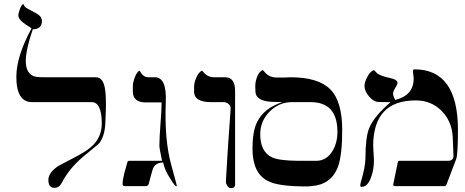

<svg xmlns="http://www.w3.org/2000/svg" viewBox="-20 -951 2378 981"><path d="M518.1 -318.8Q514.2 -250.5 483.9 -215.8Q443.4 -181.6 401.4 -147.5Q333 -88.9 296.9 -19Q282.7 8.8 258.8 8.8Q227.1 8.8 227.1 -31.7Q227.1 -68.4 277.8 -103Q285.6 -107.9 359.4 -146Q425.3 -179.2 455.6 -209.5Q500 -255.4 500 -318.8Q500 -429.2 448.2 -429.2H143.6Q63.5 -429.2 63.5 -558.6Q63.5 -662.6 141.1 -806.2Q133.3 -812.5 114.3 -823.7Q73.7 -850.6 73.7 -872.1Q73.7 -883.3 82 -905.8Q90.3 -928.2 100.1 -930.7V-929.2Q102.5 -921.4 108.4 -915.3Q114.3 -909.2 163.6 -883.8Q193.8 -868.7 194.3 -844.2Q194.3 -802.2 147.5 -801.3Q111.8 -697.3 111.8 -638.7Q111.8 -580.1 149.9 -562.5Q165 -556.2 209.5 -556.2H468.3Q500 -556.2 511.7 -518.1Q526.9 -471.2 518.1 -318.8Z M883.3 0Q875.5 7.8 835 -63.5Q820.8 -88.9 813.5 -120.6Q770.5 -120.6 759.5 -83.3Q748.5 -45.9 739.7 -10.3Q734.9 0 727.1 0H617.7Q606.4 0 606.4 -11.2Q606.4 -30.3 615.2 -65.9Q623 -93.8 630.4 -120.6Q631.8 -129.4 640.6 -129.4H808.1Q793.9 -194.3 794.4 -208Q794.4 -246.1 800 -317.9Q805.7 -389.6 805.7 -427.7H724.6Q658.7 -427.7 658.7 -483.9V-510.3Q658.7 -527.8 667.5 -552.2Q678.7 -584 692.9 -590.3Q696.8 -585.4 703.1 -575.2Q715.8 -556.2 738.3 -556.2H771.5Q832.5 -556.2 827.1 -429.2Q819.3 -236.3 855.5 -106.4Q884.8 -1.5 883.3 0Z M1181.2 -45.9V-4.9Q1178.7 10.3 1159.7 10.3Q1149.4 10.3 1141.1 -2.4Q1132.8 -15.1 1134.3 -27.8Q1140.6 -150.9 1158.2 -392.1Q1160.6 -407.2 1149.4 -418.2Q1138.2 -429.2 1122.6 -429.2H1058.1Q973.1 -429.2 971.7 -481V-507.8Q971.7 -526.9 981.9 -552.2Q994.6 -582.5 1012.2 -590.3Q1018.6 -582.5 1027.3 -573.7Q1047.9 -556.2 1071.8 -556.2H1130.4Q1181.2 -556.2 1181.2 -486.3Z M1728.5 -287.1Q1728.5 -157.7 1706.5 -97.7Q1670.9 -6.3 1569.8 0Q1559.6 1.5 1543 1.5Q1399.4 1.5 1347.7 -26.9Q1270 -66.4 1270 -191.9Q1270 -278.3 1293 -326.2Q1327.1 -397.5 1422.4 -429.2Q1362.8 -429.2 1339.8 -434.1Q1285.2 -445.3 1285.2 -483.9L1284.2 -510.3Q1284.2 -533.2 1293 -557.1Q1304.2 -587.4 1323.2 -592.8Q1329.6 -585 1338.4 -576.2Q1359.9 -554.7 1394.5 -554.7H1430.2Q1453.1 -556.2 1464.4 -556.2Q1606.4 -556.2 1667.5 -494.6Q1728.5 -433.1 1728.5 -287.1ZM1704.1 -276.9Q1704.1 -429.2 1566.9 -429.2H1471.7Q1405.8 -429.2 1357.7 -380.9Q1309.6 -332.5 1309.6 -265.1Q1309.6 -176.3 1369.1 -147.5Q1405.8 -129.9 1503.4 -129.4H1596.2Q1649.4 -129.4 1680.2 -181.6Q1704.1 -223.6 1704.1 -276.9Z M2319.8 -287.1Q2319.8 -160.2 2310.5 -137.2L2261.2 -7.8Q2258.8 0 2251 0H1999.5Q1986.8 0 1989.7 -11.2L2012.2 -120.6Q2013.7 -129.4 2022.5 -129.4H2269Q2298.3 -129.4 2296.9 -157.2Q2295.4 -189 2293 -253.9Q2288.1 -332.5 2235.4 -385.3Q2182.6 -438 2104 -438Q1888.2 -438 1886.7 -208Q1886.7 -195.3 1888.7 -169.9Q1890.6 -144.5 1890.6 -131.8Q1890.6 -85 1876.5 -46.9Q1858.9 3.9 1827.1 3.9Q1816.9 3.9 1823.2 -19Q1847.2 -99.1 1847.2 -143.6Q1847.2 -249 1866.2 -295.9Q1890.1 -355.5 1975.6 -429.2Q1919.9 -429.2 1910.6 -430.2Q1886.7 -432.6 1864.5 -459.5Q1842.3 -486.3 1842.3 -511.7Q1842.3 -530.8 1856.9 -558.6Q1871.6 -586.4 1890.6 -592.8Q1892.1 -592.8 1903.3 -580.1Q1918.5 -563.5 1974.1 -552.2Q2010.7 -544.4 2011.2 -526.9Q2011.2 -520.5 1999.8 -502.2Q1988.3 -483.9 1988.3 -472.2Q1988.3 -460.9 1999.5 -440.4Q2093.3 -463.4 2093.8 -549.8Q2093.8 -556.2 2091.8 -568.1Q2089.8 -580.1 2089.8 -586.4Q2089.8 -596.7 2097.7 -596.7Q2319.8 -596.7 2319.8 -287.1Z"/></svg>

Font: Accordance
Style: Italic
Weight: 400
Italic angle: -11°
Version: Version 1.2 (build January 31, 2020) Miklal Software Solutio